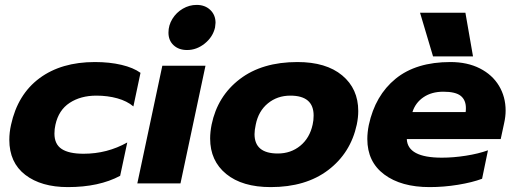

<svg xmlns="http://www.w3.org/2000/svg" viewBox="-20 -748 2099 783"><path d="M18 -178Q18 -208 25 -239Q52 -363 141 -429Q230 -495 367 -495Q427 -495 475.5 -483.5Q524 -472 553 -451L524 -314Q498 -336 458.5 -347Q419 -358 373 -358Q309 -358 264 -328.5Q219 -299 206 -239Q202 -222 202 -203Q202 -160 231.5 -140.5Q261 -121 321 -121Q417 -121 499 -167L470 -31Q384 15 257 15Q148 15 83 -35Q18 -85 18 -178Z M667 -615Q667 -645 683 -671Q699 -697 725.5 -712.5Q752 -728 782 -728Q816 -728 837.5 -707.5Q859 -687 859 -655Q859 -650 857 -636Q848 -597 815 -570.5Q782 -544 743 -544Q709 -544 688 -563.5Q667 -583 667 -615ZM642 -480H818L716 0H540Z M837 -183Q837 -210 843 -240Q867 -356 958 -425.5Q1049 -495 1193 -495Q1310 -495 1375.5 -440.5Q1441 -386 1441 -295Q1441 -269 1435 -240Q1410 -124 1318.5 -54.5Q1227 15 1084 15Q968 15 902.5 -38.5Q837 -92 837 -183ZM1255 -240Q1259 -257 1259 -277Q1259 -358 1164 -358Q1111 -358 1072.5 -326.5Q1034 -295 1023 -240Q1018 -217 1018 -201Q1018 -122 1113 -122Q1166 -122 1204.5 -153.5Q1243 -185 1255 -240Z M1693 -696H1878L1909 -518H1746ZM1478 -181Q1478 -208 1484 -238Q1510 -359 1593.5 -427Q1677 -495 1817 -495Q1886 -495 1937 -469Q1988 -443 2015 -398Q2042 -353 2042 -297Q2042 -273 2036 -246L2022 -181H1639Q1642 -105 1782 -105Q1829 -105 1880 -113Q1931 -121 1970 -135L1946 -19Q1906 -4 1848 5.5Q1790 15 1732 15Q1616 15 1547 -36.5Q1478 -88 1478 -181ZM1879 -291Q1880 -297 1880 -307Q1880 -340 1859 -357Q1838 -374 1788 -374Q1740 -374 1707 -351.5Q1674 -329 1662 -291Z"/></svg>

Font: Prompt
Style: Bold Italic
Weight: 700
Italic angle: -12°
Designer: Katatrad Team
Foundry: CadsonDemak
Version: Version 1.001